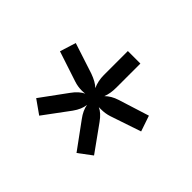

<svg xmlns="http://www.w3.org/2000/svg" viewBox="-81 -792 542 542"><g transform="rotate(45 190.5 -521.0)"><path d="M305 -398 265 -368 208 -446Q193 -466 190 -485Q188 -466 173 -445L116 -368L75 -397L132 -475Q147 -496 164 -504Q160 -503 151 -503Q135 -503 120 -508L29 -538L44 -586L136 -556Q161 -547 173 -535Q164 -555 164 -578V-674H214V-578Q214 -554 207 -537Q221 -551 243 -558L335 -587L351 -540L259 -509Q244 -504 226 -504H218Q234 -497 249 -476Z"/></g></svg>

Font: Hind Siliguri Light
Style: Regular
Weight: 300
Designer: Jyotish Sonowal
Foundry: Indian Type Foundry
Version: Version 1.001;PS 1.0;hotconv 1.0.86;makeotf.lib2.5.63406; tt